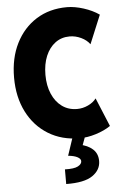

<svg xmlns="http://www.w3.org/2000/svg" viewBox="-63 -772 689 1072"><g transform="rotate(-5 281.0 -236.5)"><path d="M362.3 7.8Q261.7 7.8 185.8 -38.8Q109.9 -85.4 67.6 -168.7Q25.4 -252 25.4 -361.3Q25.4 -470.2 66.7 -552.5Q107.9 -634.8 181.6 -681.2Q255.4 -727.5 353.5 -727.5Q396 -727.5 446 -711.7Q496.1 -695.8 533.2 -669.9L466.8 -509.8Q449.7 -533.7 418.5 -548.6Q387.2 -563.5 354.5 -563.5Q308.1 -563.5 273.7 -537.8Q239.3 -512.2 220.2 -466.8Q201.2 -421.4 201.2 -361.3Q201.2 -300.8 221.2 -254.4Q241.2 -208 277.1 -182.1Q313 -156.2 361.3 -156.2Q393.1 -156.2 422.9 -170.2Q452.6 -184.1 468.8 -206.1L535.2 -45.9Q500.5 -22 452.4 -7.1Q404.3 7.8 362.3 7.8ZM263.7 255.9V173.8Q315.4 175.3 336.9 163.8Q358.4 152.3 358.4 135.7Q358.4 122.6 340.3 112.8Q322.3 103 288.1 99.6L321.3 0H391.6L362.3 80.1L357.4 43.9Q401.9 51.8 429.9 76.7Q458 101.6 458 143.6Q458 193.4 411.9 225.3Q365.7 257.3 263.7 255.9Z"/></g></svg>

Font: Reddit Mono Black
Style: Regular
Weight: 900
Monospace: yes
Designer: Stephen Hutchings
Foundry: Reddit
Version: Version 1.014